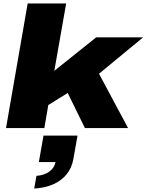

<svg xmlns="http://www.w3.org/2000/svg" viewBox="-20 -745 853 1117"><path d="M15 0 141 -725H365L296 -333L540 -528H813L556 -316L725 0H474L374 -204L261 -134L238 0ZM179 352 192 278Q237 275 267 253Q297 231 303 198H206L233 44H431L407 179Q398 231 368.5 268Q339 305 291.5 326.5Q244 348 179 352Z"/></svg>

Font: Archivo Expanded Black
Style: Italic
Weight: 900
Width: 7
Italic angle: -10°
Designer: Hector Gatti
Foundry: Omnibus-Type
Version: Version 2.001